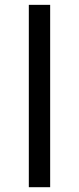

<svg xmlns="http://www.w3.org/2000/svg" viewBox="-20 -780 329 800"><path d="M100.1 -759.8H189V0H100.1Z"/></svg>

Font: DroidArabicKufi
Style: Regular
Weight: 400
Designer: Pascal Zoghbi
Foundry: Ascender Corporation
Version: Version 1.00